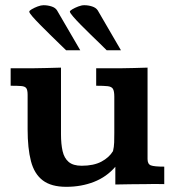

<svg xmlns="http://www.w3.org/2000/svg" viewBox="-20 -700 665 730"><path d="M231.9 10.3Q174.8 10.3 142.6 -14.2Q110.4 -38.6 97.7 -87.2Q85 -135.7 85 -208.5V-339.4Q85 -357.4 80.1 -364.5Q75.2 -371.6 61.3 -372.8Q47.4 -374 20.5 -374V-440.4Q32.7 -440.4 49.1 -440.4Q65.4 -440.4 80.6 -440.4Q95.7 -440.4 102.5 -440.4Q129.9 -440.9 156.5 -441.4Q183.1 -441.9 211.9 -442.9V-189.9Q211.9 -152.3 218 -125.5Q224.1 -98.6 241.2 -84.2Q258.3 -69.8 290.5 -69.8Q335.9 -69.8 365.5 -85.4Q395 -101.1 409.7 -125.5Q413.6 -141.6 414.1 -158.9Q414.6 -176.3 414.6 -195.3V-332.5Q414.6 -353.5 409.4 -362.1Q404.3 -370.6 389.6 -372.3Q375 -374 345.7 -374V-440.4Q367.7 -440.4 389.4 -440.4Q411.1 -440.4 437 -440.4Q463.9 -440.9 489.5 -441.4Q515.1 -441.9 541 -442.9V-95.2Q541 -76.2 553.5 -71.3Q565.9 -66.4 604.5 -66.4V0Q585 -0.5 568.4 -0.5Q551.8 -0.5 535.2 0Q505.4 0 476.1 0.5Q446.8 1 418.5 1.5Q418.5 -9.8 418.5 -23.4Q418.5 -37.1 418.5 -48.8Q418.5 -60.5 418.5 -65.9Q385.3 -27.3 337.2 -8.5Q289.1 10.3 231.9 10.3ZM285.2 -508.8H231.4Q223.1 -517.1 206.5 -533Q189.9 -548.8 170.7 -567.9Q151.4 -586.9 133.3 -605.2Q115.2 -623.5 103.3 -637.2Q91.3 -650.9 91.3 -655.8Q91.3 -659.2 100.6 -664.8Q109.9 -670.4 122.8 -675.3Q135.7 -680.2 145.5 -680.2Q161.1 -680.2 175.8 -675.5Q190.4 -670.9 196.8 -660.6ZM439.9 -508.8H385.7Q377.9 -517.1 361.3 -533Q344.7 -548.8 325.2 -567.9Q305.7 -586.9 287.6 -605.2Q269.5 -623.5 257.8 -637.2Q246.1 -650.9 245.6 -655.8Q245.6 -659.2 255.1 -664.8Q264.6 -670.4 277.3 -675.3Q290 -680.2 300.3 -680.2Q315.9 -680.2 330.3 -675.5Q344.7 -670.9 351.6 -660.6Z"/></svg>

Font: Kameron SemiBold
Style: Regular
Weight: 600
Designer: Vernon Adams
Foundry: Vernon Adams
Version: Version 1.100